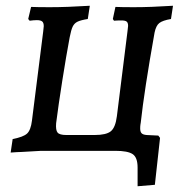

<svg xmlns="http://www.w3.org/2000/svg" viewBox="-20 -524 639 667"><path d="M468 -92Q467 -86 467 -78Q467 -66 472 -61Q477 -56 489 -55L530 -53L536 -45L518 118L458 123V58Q458 23 441 11.5Q424 0 381 0H123Q115 0 53 4Q43 4 17 6L24 -41Q61 -48 74 -60Q87 -72 91 -105L130 -414Q132 -430 132 -433Q132 -445 126.5 -449.5Q121 -454 108 -454Q97 -454 83 -452L78 -458L88 -500Q110 -499 153 -499Q212 -499 292 -504L285 -458Q260 -454 249 -448.5Q238 -443 232.5 -431.5Q227 -420 222 -394Q210 -330 196.5 -244.5Q183 -159 175 -96Q173 -72 180 -63.5Q187 -55 210 -55H309Q349 -55 365 -68Q381 -81 386 -120L423 -416Q425 -430 425 -434Q425 -445 420 -449Q415 -453 402 -453Q386 -453 376 -452L372 -458L381 -500Q402 -499 445 -499Q504 -499 581 -504L574 -458Q545 -453 533.5 -444Q522 -435 517 -411Q481 -209 469 -98Z"/></svg>

Font: Alegreya SC Medium
Style: Italic
Weight: 500
Italic angle: -7°
Designer: Juan Pablo del Peral
Foundry: Huerta Tipografica
Version: Version 2.007; ttfautohint (v1.6)